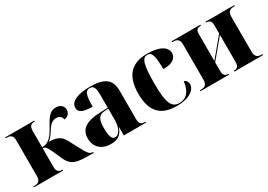

<svg xmlns="http://www.w3.org/2000/svg" viewBox="-0 -1163 2492 1785"><g transform="rotate(-30 1245.5 -270.0)"><path d="M16 0H329V-10H322C291 -10 268 -23 268 -74V-274C294 -273 305 -263 338 -191L380 -97C420 -8 491 0 604 0H657V-10H654C616 -10 603 -35 557 -121L507 -215C471 -282 422 -297 347 -297C376 -319 395 -347 421 -388C450 -435 480 -455 516 -455C552 -455 573 -435 577 -405C613 -407 641 -434 641 -473C641 -508 618 -542 560 -542C511 -542 479 -516 431 -428C401 -375 381 -342 360 -323C330 -294 308 -286 268 -284V-460C268 -515 293 -526 322 -526H329V-536H16V-526H32C64 -526 92 -514 92 -462V-76C92 -21 63 -10 30 -10H16Z M841 10C901 10 954 -10 979 -90H981V0H1219V-10H1215C1170 -10 1155 -26 1155 -80V-381C1155 -506 1081 -550 934 -550C816 -550 718 -521 718 -446C718 -396 766 -377 864 -377C864 -501 878 -540 925 -540C966 -540 980 -514 980 -430V-298L898 -295C749 -290 676 -244 676 -143C676 -47 741 10 841 10ZM904 -25C870 -25 854 -61 854 -151C854 -245 875 -282 942 -286L980 -288V-166C980 -90 950 -25 904 -25Z M1547 10C1693 10 1753 -54 1753 -105C1753 -131 1738 -152 1716 -159C1702 -44 1648 -2 1581 -2C1497 -2 1468 -70 1468 -268C1468 -475 1486 -540 1544 -540C1592 -540 1607 -494 1607 -350C1730 -350 1752 -403 1752 -440C1752 -500 1691 -550 1547 -550C1401 -550 1291 -483 1291 -267C1291 -58 1393 10 1547 10Z M1803 0H2111V-10H2106C2081 -10 2056 -21 2056 -66V-164L2222 -363V-69C2222 -23 2199 -10 2174 -10H2167V0H2476V-10H2464C2430 -10 2398 -23 2398 -80V-458C2398 -515 2430 -526 2464 -526H2476V-536H2167V-526H2173C2198 -526 2222 -513 2222 -473V-378L2056 -179V-473C2056 -516 2082 -526 2107 -526H2112V-536H1803V-526H1814C1848 -526 1881 -516 1881 -459V-77C1881 -20 1848 -10 1814 -10H1803Z"/></g></svg>

Font: Noto Serif Display ExtraBold
Style: Regular
Weight: 800
Designer: Monotype Design Team
Foundry: Monotype Imaging Inc.
Version: Version 2.009